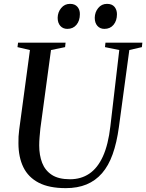

<svg xmlns="http://www.w3.org/2000/svg" viewBox="-20 -964 757 994"><path d="M649.5 -705 595.5 -306Q584.5 -225 563.2 -165.5Q542 -106 508.2 -67.2Q474.5 -28.5 428 -9.2Q381.5 10 320.5 10Q234.5 10 180.5 -18Q126.5 -46 101 -98.2Q75.5 -150.5 75.5 -222.5Q75 -239.5 76 -257.2Q77 -275 79.5 -293.5L135 -705L70.5 -720L73.5 -743H319.5L317 -720L244 -705L189 -299Q186.5 -275.5 184.8 -253.2Q183 -231 183 -211Q183 -160.5 198.2 -121Q213.5 -81.5 248.2 -58.8Q283 -36 342.5 -36Q399.5 -36 442.2 -64.8Q485 -93.5 512.8 -154.2Q540.5 -215 551.5 -311L597.5 -705L523.5 -720L526 -743H717L714.5 -720ZM328.5 -814.5Q306 -814.5 292.2 -830Q278.5 -845.5 278.5 -872Q279 -901 296.8 -922.5Q314.5 -944 342.5 -944Q368 -944 381 -928.5Q394 -913 393.5 -890.5Q393.5 -857 376 -835.8Q358.5 -814.5 328.5 -814.5ZM520.5 -814.5Q498 -814.5 484.2 -830Q470.5 -845.5 470.5 -872Q471 -901 488.5 -922.5Q506 -944 534 -944Q560 -944 572.8 -928.5Q585.5 -913 585.5 -890.5Q585.5 -857 568 -835.8Q550.5 -814.5 520.5 -814.5Z"/></svg>

Font: Merriweather 120pt
Style: Italic
Weight: 400
Italic angle: -7.8°
Version: Version 2.101